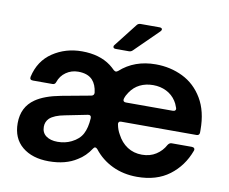

<svg xmlns="http://www.w3.org/2000/svg" viewBox="-83 -868 1170 983"><g transform="rotate(10 502.5 -376.0)"><path d="M39 -154Q39 -238 103 -282Q149 -314 234 -330L386 -358Q401 -361 400 -376Q395 -417 374 -440Q349 -467 299 -467Q264 -467 236 -447.5Q208 -428 197 -395Q193 -382 180 -382H78Q60 -382 63 -399Q82 -484 148.5 -528.5Q215 -573 300 -573Q392 -573 451 -529Q464 -519 477 -506Q484 -501 488 -501Q492 -501 499 -506Q573 -573 684 -573Q760 -573 824.5 -541.5Q889 -510 928 -444.5Q967 -379 967 -282V-269Q967 -253 951 -253H559Q551 -253 547.5 -248Q544 -243 546 -236Q551 -209 564 -187Q584 -148 617 -126.5Q650 -105 693 -105Q735 -105 766 -125Q797 -145 814 -177Q822 -189 833 -189H938Q947 -189 951 -184Q955 -179 952 -171Q922 -89 855.5 -39Q789 11 688 11Q617 11 559.5 -16.5Q502 -44 464 -93Q458 -100 452 -100Q446 -100 442 -93Q414 -50 375 -27Q317 11 229 11Q143 11 91 -32Q39 -75 39 -154ZM810 -354Q819 -354 823 -359Q827 -364 824 -372Q816 -395 808 -406Q789 -435 758 -450.5Q727 -466 689 -466Q651 -466 620.5 -451Q590 -436 570 -406Q558 -389 553 -372Q552 -370 552 -366Q552 -354 567 -354ZM328 -111Q367 -130 383.5 -161.5Q400 -193 403 -243V-245Q403 -253 398 -256.5Q393 -260 385 -258L270 -235Q216 -225 192 -203Q174 -185 174 -159Q174 -128 196.5 -111.5Q219 -95 256 -95Q296 -95 328 -111ZM468 -615Q454 -615 454 -625Q454 -630 458 -634L551 -753Q558 -763 571 -763H669Q676 -763 679.5 -760.5Q683 -758 683 -754Q683 -749 677 -743L555 -623Q547 -615 536 -615Z"/></g></svg>

Font: Open Sauce Two
Style: Bold
Weight: 700
Designer: Alfredo Marco Pradil
Foundry: Creative Sauce Fz LLC
Version: Version 1.477